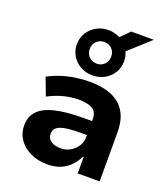

<svg xmlns="http://www.w3.org/2000/svg" viewBox="-156 -973 956 1093"><g transform="rotate(20 322.5 -426.0)"><path d="M256 11Q200 11 155 -10.5Q110 -32 84.5 -69Q59 -106 59 -153Q59 -206 91 -240.5Q123 -275 191 -291.5Q259 -308 366 -308H435V-223H375Q335 -223 305.5 -220Q276 -217 256.5 -210Q237 -203 227 -191Q217 -179 217 -160Q217 -131 239.5 -116Q262 -101 299 -101Q330 -101 356 -116Q382 -131 398 -156Q414 -181 414 -213V-317Q414 -363 385.5 -380Q357 -397 299 -397Q259 -397 214.5 -386Q170 -375 119 -349L79 -455Q116 -475 156.5 -488Q197 -501 240.5 -507.5Q284 -514 329 -514Q404 -514 458.5 -491.5Q513 -469 542.5 -421Q572 -373 572 -295V0H439V-99H434Q419 -67 394.5 -42Q370 -17 336.5 -3Q303 11 256 11ZM326 -553Q286 -553 253.5 -571Q221 -589 202 -620Q183 -651 183 -689Q183 -729 202 -759.5Q221 -790 253.5 -808.5Q286 -827 326 -827Q346 -827 363.5 -822Q381 -817 397 -810L449 -863H586L457 -746Q463 -733 466 -719Q469 -705 469 -689Q469 -651 450 -620Q431 -589 399 -571Q367 -553 326 -553ZM326 -624Q354 -624 372.5 -642.5Q391 -661 391 -689Q391 -719 372.5 -737Q354 -755 326 -755Q299 -755 280 -737Q261 -719 261 -689Q261 -661 280 -642.5Q299 -624 326 -624Z"/></g></svg>

Font: Nunito Sans 7pt ExtraBold
Style: Regular
Weight: 800
Designer: Vernon Adams
Foundry: Vernon Adams
Version: Version 3.101;gftools[0.9.27]